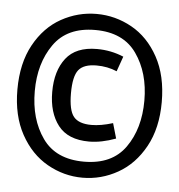

<svg xmlns="http://www.w3.org/2000/svg" viewBox="-42 -529 521 559"><g transform="rotate(5 219.0 -249.5)"><path d="M291 -328.1Q263.7 -339.8 231.4 -339.8Q194.3 -339.8 179.2 -321.3Q164.1 -302.7 164.1 -252.9Q164.1 -203.1 179.2 -184.6Q194.3 -166 231.4 -166Q258.8 -166 293.9 -176.8L306.6 -132.8Q264.6 -117.2 228.5 -117.2Q167 -117.2 138.2 -154.3Q109.4 -191.4 109.4 -252Q109.4 -313.5 138.2 -350.6Q167 -387.7 228.5 -387.7Q269.5 -387.7 306.6 -372.1ZM218.8 -489.3Q273.4 -489.3 321.8 -462.4Q370.1 -435.5 399.9 -381.3Q429.7 -327.1 429.7 -250Q429.7 -173.8 399.9 -119.6Q370.1 -65.4 321.8 -38.1Q273.4 -10.7 218.8 -10.7Q164.1 -10.7 115.7 -38.1Q67.4 -65.4 37.6 -119.6Q7.8 -173.8 7.8 -250Q7.8 -327.1 37.6 -381.3Q67.4 -435.5 115.7 -462.4Q164.1 -489.3 218.8 -489.3ZM218.8 -57.6Q300.8 -57.6 339.8 -112.8Q378.9 -168 378.9 -250Q378.9 -331.1 339.8 -386.7Q300.8 -442.4 218.8 -442.4Q136.7 -442.4 97.7 -386.7Q58.6 -331.1 58.6 -250Q58.6 -168 97.7 -112.8Q136.7 -57.6 218.8 -57.6Z"/></g></svg>

Font: Sudo Variable
Style: Regular
Weight: 400
Monospace: yes
Designer: Jens Kutilek
Foundry: Jens Kutilek
Version: Version 0.040